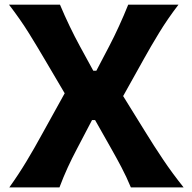

<svg xmlns="http://www.w3.org/2000/svg" viewBox="-20 -809 830 829"><path d="M20.3 0H236.8Q254 -45.8 272.3 -85.6Q290.6 -125.4 311.7 -165.2L377.3 -290.5H390.6L461.2 -165.7Q482.6 -128.1 504.3 -86.9Q526 -45.8 545 0H772.7Q724.7 -60 684.6 -119.6Q644.5 -179.2 605.4 -242.9L511.7 -394.2L602.4 -556.7Q630 -606.5 666.5 -666.5Q702.9 -726.5 750.6 -788.8H533.6Q514.6 -741.5 493.9 -696.4Q473.3 -651.2 451.7 -609.9L396 -503.6H382.8L325.1 -609.2Q302.7 -650.3 281 -695.4Q259.3 -740.4 239 -788.8H18.9Q68.8 -723.8 105.4 -664.7Q142 -605.7 174.9 -549.4L259.3 -406.2L161.7 -230Q128.1 -168.4 93.9 -111.7Q59.7 -55 20.3 0Z"/></svg>

Font: Pinar-VF-FD
Style: Regular
Weight: 300
Designer: Amin Abedi
Version: Version 3.0